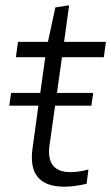

<svg xmlns="http://www.w3.org/2000/svg" viewBox="-20 -698 420 725"><path d="M22 -347H132L151 -482H40L48 -540H161L189 -670L241 -678L222 -540H380L372 -482H214L195 -347H332L325 -299H188L167 -150Q153 -48 246 -48Q260 -48 278 -50.5Q296 -53 314 -58L307 -4Q259 7 223 7Q82 7 103 -139L125 -299H15Z"/></svg>

Font: Plata Sans Light
Style: Italic
Weight: 300
Italic angle: -8°
Designer: Pablo Impallari, Andres Torresi, & Cristiano Sobral
Foundry: Pablo Impallari, Andres Torresi, & Cristiano Sobral
Version: Version 1.00;December 28, 2019;FontCreator 12.0.0.2547 64-bi